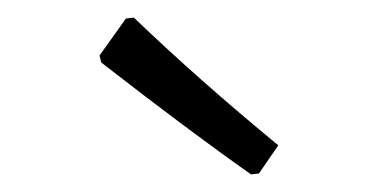

<svg xmlns="http://www.w3.org/2000/svg" viewBox="-20 -717 429 218"><path d="M132 -697Q206 -626 296 -552L274 -520L265 -519Q194 -569 95 -646L93 -654L123 -696Z"/></svg>

Font: Alegreya Sans SC
Style: Regular
Weight: 400
Designer: Juan Pablo del Peral
Foundry: Huerta Tipografica
Version: Version 2.007